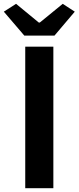

<svg xmlns="http://www.w3.org/2000/svg" viewBox="-41 -984 411 1004"><path d="M91 0H238V-740H91ZM86 -798H244L350 -923L287 -964L167 -866H162L43 -964L-21 -923Z"/></svg>

Font: Kinto Sans
Style: Bold
Weight: 700
Designer: Authors: Ryoko NISHIZUKA  (kana & ideographs); Paul D. Hunt (Latin, Greek & Cyrillic); Wenlong ZHANG  (bopomofo); Sandol
Foundry: Adobe Systems Incorporated, ookami Inc.
Version: Version 0.001